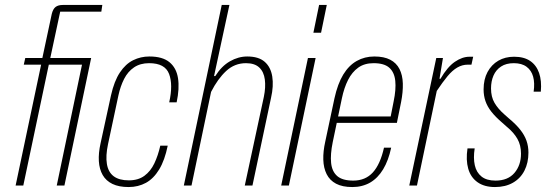

<svg xmlns="http://www.w3.org/2000/svg" viewBox="-20 -749 2221 775"><path d="M43 0 146 -488H76L82 -515H151L189 -693Q194 -713 204.5 -721Q215 -729 234 -729H393L389 -702H223L183 -515H348L240 0H209L311 -488H177L74 0Z M499 6Q460 6 434 -6.5Q408 -19 394.5 -42.5Q381 -66 379 -98.5Q377 -131 386 -171L428 -364Q441 -422 464 -456.5Q487 -491 517.5 -506Q548 -521 583 -521Q636 -521 664 -498Q692 -475 698.5 -433.5Q705 -392 693 -336H663Q679 -407 662.5 -450.5Q646 -494 582 -494Q546 -494 521 -477Q496 -460 481 -430.5Q466 -401 458 -364L416 -167Q406 -120 411.5 -87Q417 -54 439 -37.5Q461 -21 500 -21Q538 -21 563 -39.5Q588 -58 603 -89.5Q618 -121 627 -161H657Q645 -102 622.5 -65Q600 -28 569 -11Q538 6 499 6Z M722 0 875 -729H906L844 -442H849Q874 -482 908 -501.5Q942 -521 978 -521Q1024 -521 1048.5 -499.5Q1073 -478 1079 -440Q1085 -402 1074 -354L999 0H968L1045 -358Q1053 -397 1049 -428Q1045 -459 1026.5 -476.5Q1008 -494 973 -494Q927 -494 893 -462.5Q859 -431 832 -378L753 0Z M1115 0 1223 -515H1254L1146 0ZM1245 -617 1268 -729H1299L1276 -617Z M1402 6Q1362 6 1336.5 -7.5Q1311 -21 1298.5 -46Q1286 -71 1285 -104.5Q1284 -138 1293 -178L1330 -352Q1343 -411 1365.5 -448Q1388 -485 1420 -503Q1452 -521 1491 -521Q1530 -521 1555 -508Q1580 -495 1592.5 -470.5Q1605 -446 1606 -412Q1607 -378 1599 -337L1582 -253H1333L1338 -279H1562L1556 -274L1569 -340Q1579 -388 1575.5 -422.5Q1572 -457 1551.5 -475.5Q1531 -494 1488 -494Q1451 -494 1426 -476Q1401 -458 1385 -426.5Q1369 -395 1360 -352L1323 -175Q1313 -126 1316.5 -91.5Q1320 -57 1341 -38.5Q1362 -20 1406 -20Q1455 -20 1485 -53Q1515 -86 1530 -153H1559Q1548 -101 1526.5 -65.5Q1505 -30 1474 -12Q1443 6 1402 6Z M1632 0 1741 -515H1768L1754 -431H1758Q1786 -479 1816 -499.5Q1846 -520 1875 -520H1890L1883 -488H1868Q1846 -488 1826 -476.5Q1806 -465 1786.5 -441.5Q1767 -418 1743 -382L1663 0Z M1978 6Q1935 6 1907.5 -13.5Q1880 -33 1870 -68Q1860 -103 1867 -150H1896Q1890 -111 1896.5 -82Q1903 -53 1923.5 -36.5Q1944 -20 1980 -20Q2030 -20 2056.5 -51Q2083 -82 2083 -129Q2083 -163 2068.5 -188.5Q2054 -214 2026 -237L2008 -253Q1980 -277 1963.5 -298Q1947 -319 1939.5 -341Q1932 -363 1932 -388Q1932 -429 1948 -458.5Q1964 -488 1991.5 -504Q2019 -520 2055 -520Q2095 -520 2120 -503Q2145 -486 2156 -454.5Q2167 -423 2163 -379H2134Q2139 -414 2132 -439.5Q2125 -465 2105.5 -479.5Q2086 -494 2054 -494Q2023 -494 2002.5 -480.5Q1982 -467 1972 -444Q1962 -421 1962 -392Q1962 -358 1976 -334Q1990 -310 2015 -288L2033 -272Q2062 -248 2079.5 -226Q2097 -204 2105 -181.5Q2113 -159 2113 -133Q2113 -92 2097 -60.5Q2081 -29 2050.5 -11.5Q2020 6 1978 6Z"/></svg>

Font: Hubot Sans Condensed ExtraLight
Style: Italic
Weight: 200
Width: 3
Italic angle: -12.0243°
Designer: Deni Anggara
Foundry: GitHub, Inc., Subsidiary of Microsoft Corporation
Version: Version 2.000